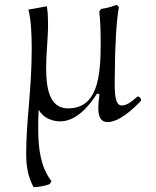

<svg xmlns="http://www.w3.org/2000/svg" viewBox="-20 -493 650 799"><path d="M458 -196C458 -294 465 -417 475 -463L466 -473C445 -465 424 -459 401 -456L393 -445C397 -417 399 -366 399 -314C399 -173.5 386.4 -42 263 -42C182.9 -42 172 -132.3 172 -211C172 -272 180 -332 180 -393C180 -418 179 -442 175 -467C148 -462 123 -457 98 -453C109 -413 112 -354 112 -290C112 -118.6 89 5.7 89 146C89 198 96 243 120 286C143 285 166 281 187 273L194 261C151 204 139 133 139 43C139 18 139 -8 141 -36C160 -3 195 12 231 12C298 12 353 -54 384 -104L394 -101C393 -88 389 -66 389 -44C389 -14 396 15 428 15C477 15 538 -43 567 -74V-81C564 -86 559 -90 553 -92C535 -77 512 -54 486 -54C450.6 -54 458 -141.6 458 -196Z"/></svg>

Font: Asana Math
Style: Regular
Weight: 400
Version: Version 000.958